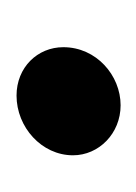

<svg xmlns="http://www.w3.org/2000/svg" viewBox="14 -412 169 238"><g transform="rotate(90 99.0 -293.5)"><path d="M99 -229C138 -229 173 -260 173 -299C173 -331 146 -358 111 -358C74 -358 39 -328 39 -287C39 -255 64 -229 99 -229Z"/></g></svg>

Font: Fixel Display Medium
Style: Italic
Weight: 500
Italic angle: -10°
Designer: AlfaBravo + MacPaw
Foundry: Kyrylo Tkachov, Marchela Mozhyna, Serhii Makarenko, Maria Weinstein, Zakhar Kryvoshyya
Version: Version 1.210;Glyphs 3.2 (3217)